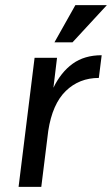

<svg xmlns="http://www.w3.org/2000/svg" viewBox="-20 -724 434 744"><path d="M272 -704H394L261 -560H191ZM52 0 114 -500H201L187 -384Q216 -444 261.5 -477Q307 -510 374 -510L363 -422Q287 -422 235 -371.5Q183 -321 167 -217L140 0Z"/></svg>

Font: Haskoy Medium
Style: Italic
Weight: 500
Designer: Ertekin Erdin
Foundry: Ertekin Erdin
Version: Version 2.000; ttfautohint (v1.8.4.7-5d5b)